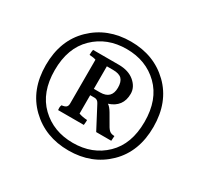

<svg xmlns="http://www.w3.org/2000/svg" viewBox="-145 -891 1089 1048"><g transform="rotate(30 399.0 -367.0)"><path d="M352 -385H391Q463 -385 463 -456Q463 -493 446.5 -510Q430 -527 391 -527H352ZM578 -218Q578 -207 576 -187H481L409 -324Q399 -345 380 -345H352V-229Q374 -221 405 -219Q406 -212 403 -187H241Q240 -192 240 -201Q240 -210 244 -219Q263 -221 271.5 -228Q280 -235 280 -251V-527Q268 -532 239 -534Q239 -556 242 -567H404Q466 -567 503 -535.5Q540 -504 540 -462Q540 -379 459 -353Q474 -344 490 -317L526 -255Q538 -233 549 -225.5Q560 -218 578 -218ZM116 -367Q116 -227 196.5 -149.5Q277 -72 399.5 -72Q522 -72 602 -149.5Q682 -227 682 -367Q682 -507 602 -585Q522 -663 399.5 -663Q277 -663 196.5 -585Q116 -507 116 -367ZM60 -367Q60 -523 156.5 -616.5Q253 -710 399.5 -710Q546 -710 642 -616.5Q738 -523 738 -367Q738 -211 642 -117.5Q546 -24 399.5 -24Q253 -24 156.5 -117.5Q60 -211 60 -367Z"/></g></svg>

Font: Halant Semibold
Style: Regular
Weight: 600
Version: Version 1.100;PS 1.0;hotconv 1.0.78;makeotf.lib2.5.61930; tt